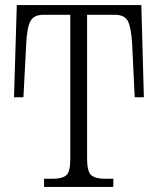

<svg xmlns="http://www.w3.org/2000/svg" viewBox="-20 -734 620 754"><path d="M153 0V-32H188Q223 -32 239.5 -45Q256 -58 256 -108V-676H151Q113 -676 99.5 -651Q86 -626 83 -562L72 -352H35L46 -714H535L545 -352H509L499 -561Q495 -627 482 -651.5Q469 -676 431 -676H322V-111Q322 -59 339 -45.5Q356 -32 391 -32H425V0Z"/></svg>

Font: Noto Serif SemiCondensed Light
Style: Regular
Weight: 300
Width: 4
Designer: Monotype Design Team
Foundry: Monotype Imaging Inc.
Version: Version 2.013